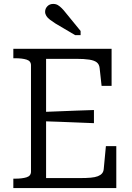

<svg xmlns="http://www.w3.org/2000/svg" viewBox="-20 -959 672 979"><path d="M573 -214V0H48V-48H58Q93 -48 115.5 -55Q138 -62 138 -84V-626Q138 -648 115.5 -655Q93 -662 58 -662H48V-710H549V-521H498L488 -612Q486 -631 473.5 -641Q461 -651 435 -655Q409 -659 368 -659H215V-51H389Q420 -51 442.5 -53Q465 -55 479 -60.5Q493 -66 500.5 -75Q508 -84 509 -98L520 -214ZM193 -388Q238 -390 282 -391.5Q326 -393 370.5 -395Q415 -397 459 -398V-331Q415 -333 371 -334.5Q327 -336 282.5 -338Q238 -340 193 -341ZM315 -894Q305 -907 295 -917Q285 -927 275 -933Q265 -939 251 -939Q233 -939 221.5 -927Q210 -915 210 -899Q210 -888 216.5 -877.5Q223 -867 235.5 -858Q248 -849 263 -839L363 -780H391V-801Z"/></svg>

Font: Roboto Serif SemiCondensed Light
Style: Regular
Weight: 300
Width: 4
Designer: Greg Gazdowicz
Foundry: Commercial Type
Version: Version 1.007